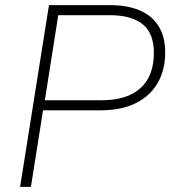

<svg xmlns="http://www.w3.org/2000/svg" viewBox="-20 -725 661 745"><path d="M58 0 170 -705H407Q474 -705 521.5 -685Q569 -665 595 -624Q621 -583 621 -521Q621 -454 592 -403.5Q563 -353 507.5 -325Q452 -297 370 -297H147L100 0ZM154 -336H374Q473 -336 525 -383Q577 -430 577 -520Q577 -596 533.5 -631Q490 -666 407 -666H206Z"/></svg>

Font: Nunito Sans 12pt ExtraLight
Style: Italic
Weight: 200
Italic angle: -9°
Designer: Vernon Adams
Foundry: Vernon Adams
Version: Version 3.101;gftools[0.9.27]